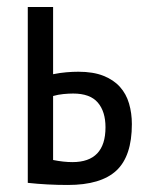

<svg xmlns="http://www.w3.org/2000/svg" viewBox="-20 -520 417 546"><path d="M131 -65Q161 -59 186 -59Q280 -59 280 -158Q280 -203 258 -228.5Q236 -254 188 -254Q175 -254 160 -252.5Q145 -251 131 -247ZM131 -309Q151 -313 169 -314.5Q187 -316 203 -316Q245 -316 274 -304.5Q303 -293 321 -273Q339 -253 347 -225.5Q355 -198 355 -167Q355 -76 311 -35Q267 6 173 6Q114 6 59 0V-500H131Z"/></svg>

Font: PT Sans Narrow
Style: Regular
Weight: 400
Width: 3
Designer: A.Korolkova, O.Umpeleva, V.Yefimov
Foundry: ParaType Ltd
Version: Version 2.003W OFL